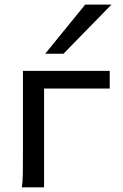

<svg xmlns="http://www.w3.org/2000/svg" viewBox="-20 -801 526 821"><path d="M73.2 0Q77.1 -20.5 77.6 -59.3Q78.1 -98.1 78.1 -148.9V-498H449.2V-422.4H168.5V0ZM456.5 -781.2 251.5 -571.3H173.3L344.2 -781.2Z"/></svg>

Font: Andika Cyr
Style: Regular
Weight: 400
Designer: Victor Gaultney, Annie Olsen, Julie Remington, Don Collingsworth, Eric Hays, Becca Hirsbrunner
Foundry: SIL International
Version: Version 5.000